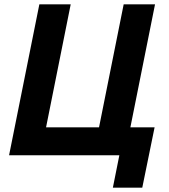

<svg xmlns="http://www.w3.org/2000/svg" viewBox="-20 -718 782 888"><path d="M502 150H638L695 -129H583L697 -698H552L438 -129H193L307 -698H162L22 0H532Z"/></svg>

Font: Braiins Sans
Style: Bold Italic
Weight: 700
Italic angle: -11.31°
Designer: Mike Abbink, Paul van der Laan, Pieter van Rosmalen, Jiri Chlebus, Lubos Buracinsky
Foundry: Bold Monday, Sudetype
Version: Version 1.000;hotconv 1.0.109;makeotfexe 2.5.65596